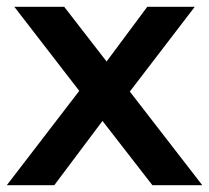

<svg xmlns="http://www.w3.org/2000/svg" viewBox="-26 -542 612 562"><path d="M420 0 274 -188 133 0H-6L206 -276L16 -522H162L286 -362L405 -522H544L354 -274L566 0Z"/></svg>

Font: AmikoBold
Style: Bold
Weight: 700
Designer: Pablo Impallari, Rodrigo Fuenzalida, Andres Torresi
Foundry: Impallari Type
Version: Version 1.000; ttfautohint (v1.3)